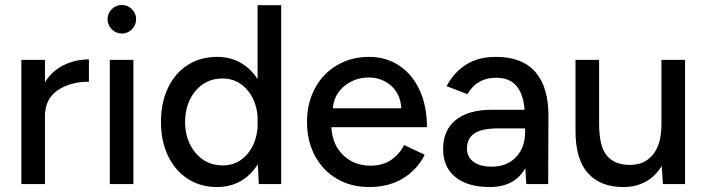

<svg xmlns="http://www.w3.org/2000/svg" viewBox="-20 -741 2844 773"><path d="M66 -500H161V-410Q190 -456 237 -479Q284 -502 338 -502V-412Q263 -412 212 -377.5Q161 -343 161 -272V0H66Z M422 -500H517V0H422ZM413 -664Q413 -687 430 -704Q447 -721 471 -721Q494 -721 511 -704Q528 -687 528 -664Q528 -640 511 -623Q494 -606 471 -606Q447 -606 430 -623Q413 -640 413 -664Z M1018 -80Q991 -36 949 -12Q907 12 854 12Q787 12 736 -21Q685 -54 656.5 -113.5Q628 -173 628 -250Q628 -328 656.5 -387.5Q685 -447 736 -479.5Q787 -512 854 -512Q907 -512 948.5 -488.5Q990 -465 1017 -422V-720H1112V0H1022ZM877 -75Q934 -75 972.5 -117Q1011 -159 1017 -227V-273Q1011 -341 972 -383Q933 -425 876 -425Q810 -425 768 -376Q726 -327 725 -250Q726 -173 768.5 -124Q811 -75 877 -75Z M1216 -250Q1216 -326 1248 -385.5Q1280 -445 1337 -478.5Q1394 -512 1466 -512Q1534 -512 1587 -477Q1640 -442 1669.5 -378Q1699 -314 1699 -229H1314Q1318 -158 1362 -116Q1406 -74 1472 -74Q1519 -74 1553 -96Q1587 -118 1607 -157L1690 -118Q1659 -57 1602 -22.5Q1545 12 1465 12Q1393 12 1336 -21.5Q1279 -55 1247.5 -114.5Q1216 -174 1216 -250ZM1596 -305Q1592 -363 1554.5 -396Q1517 -429 1464 -429Q1410 -429 1367.5 -395.5Q1325 -362 1320 -305Z M2095 -64Q2052 12 1952 12Q1863 12 1813.5 -28Q1764 -68 1764 -141Q1764 -217 1815 -258Q1866 -299 1959 -299H2092Q2087 -363 2059 -395.5Q2031 -428 1977 -428Q1900 -428 1862 -362L1778 -394Q1806 -448 1855 -480Q1904 -512 1977 -512Q2083 -512 2136 -450.5Q2189 -389 2188 -272L2187 0H2099ZM1960 -70Q2021 -70 2057.5 -108.5Q2094 -147 2094 -209V-224H1985Q1919 -224 1889.5 -203.5Q1860 -183 1860 -143Q1860 -109 1886.5 -89.5Q1913 -70 1960 -70Z M2644 -73Q2619 -31 2579.5 -9.5Q2540 12 2489 12Q2397 12 2346.5 -44.5Q2296 -101 2297 -219V-500H2392V-244Q2392 -150 2424 -113.5Q2456 -77 2515 -77Q2576 -77 2609.5 -119.5Q2643 -162 2643 -240V-500H2738V0H2649Z"/></svg>

Font: Oak Sans Medium
Style: Regular
Weight: 500
Designer: Erik Kennedy, Walven
Foundry: Erik Kennedy, Walven
Version: Version 1.000